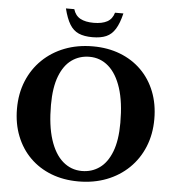

<svg xmlns="http://www.w3.org/2000/svg" viewBox="-59 -939 913 1005"><g transform="rotate(5 397.5 -436.0)"><path d="M405.5 -698Q483.5 -698 548.2 -673Q613 -648 660 -601.5Q707 -555 732.5 -490.2Q758 -425.5 758 -346.5Q758 -267 731 -201Q704 -135 654.5 -87Q605 -39 537.8 -13Q470.5 13 390 13Q311.5 13 247 -12Q182.5 -37 135.5 -83.5Q88.5 -130 62.8 -195Q37 -260 37 -339Q37 -418.5 64 -484.2Q91 -550 140.5 -598Q190 -646 257.2 -672Q324.5 -698 405.5 -698ZM403.5 -43Q456 -43 496.2 -71.8Q536.5 -100.5 559.5 -160Q582.5 -219.5 582.5 -311.5Q582.5 -420.5 558.8 -493.8Q535 -567 492 -604.5Q449 -642 392 -642Q339.5 -642 299 -613.2Q258.5 -584.5 235.5 -525Q212.5 -465.5 212.5 -373.5Q212.5 -265 236.2 -191.5Q260 -118 303.2 -80.5Q346.5 -43 403.5 -43ZM397.5 -821Q441.5 -821 468.2 -835.5Q495 -850 504.5 -883.5H548.5Q536 -831 517.2 -800.8Q498.5 -770.5 469.8 -758Q441 -745.5 397.5 -745.5Q354 -745.5 325.2 -758Q296.5 -770.5 278 -800.8Q259.5 -831 246.5 -883.5H290.5Q300.5 -850 327.2 -835.5Q354 -821 397.5 -821Z"/></g></svg>

Font: Newsreader 36pt
Style: Bold
Weight: 700
Designer: Hugues Gentile
Foundry: Production Type
Version: Version 1.003